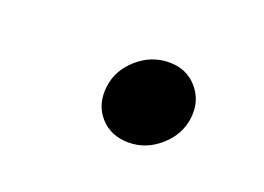

<svg xmlns="http://www.w3.org/2000/svg" viewBox="-38 -526 373 271"><g transform="rotate(20 148.5 -390.0)"><path d="M182 -453Q208 -453 224 -434.5Q240 -416 237 -390Q234 -364 213 -345.5Q192 -327 166 -327Q139 -327 123 -345Q107 -363 110 -390Q113 -416 134 -434.5Q155 -453 182 -453Z"/></g></svg>

Font: DG Didot
Style: Bold Italic
Weight: 700
Designer: David Gatwood, Takis Katsoulidis, and George D. Matthiopoulos
Foundry: David Gatwood
Version: Version 1.0